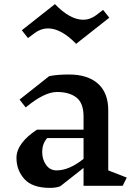

<svg xmlns="http://www.w3.org/2000/svg" viewBox="-20 -903 661 933"><path d="M576 0H386V-87L273 2Q253 10 223 10Q137 10 98.5 -33Q60 -76 60 -136Q60 -172 86 -207Q112 -242 160 -273H386V-337Q386 -402 351.5 -429Q317 -456 257 -456Q195 -456 105 -381L75 -419L219 -533Q259 -541 315 -541Q406 -541 456 -496.5Q506 -452 506 -367V-75L596 -40ZM386 -131V-232H209Q196 -216 190.5 -200Q185 -184 185 -165Q185 -128 204 -101.5Q223 -75 255 -75Q316 -75 386 -131ZM385 -807Q417 -807 447 -829L481 -855L511 -817L350 -690Q277 -765 213 -765Q179 -765 148 -742L116 -718L86 -756L247 -883Q320 -807 385 -807Z"/></svg>

Font: Inknut Antiqua
Style: Regular
Weight: 400
Designer: Claus Eggers Sørensen
Foundry: Claus Eggers Sørensen
Version: Version 1.003; ttfautohint (v1.8.2) -l 8 -r 50 -G 200 -x 14 